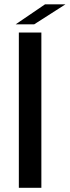

<svg xmlns="http://www.w3.org/2000/svg" viewBox="-20 -892 331 912"><path d="M69.5 0V-737.5H176.5V0ZM54.5 -776.5 194 -871.5H291L142.5 -776.5Z"/></svg>

Font: Epilogue Medium
Style: Regular
Weight: 500
Designer: Tyler Finck
Foundry: Etcetera Type Co
Version: Version 2.111; ttfautohint (v1.8.3)